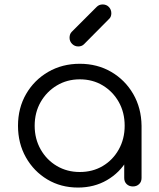

<svg xmlns="http://www.w3.org/2000/svg" viewBox="-20 -839 717 864"><path d="M331 5Q254 5 193 -31.5Q132 -68 96.5 -131Q61 -194 61 -273Q61 -353 97.5 -416Q134 -479 197 -515.5Q260 -552 339 -552Q418 -552 480.5 -515.5Q543 -479 579.5 -416Q616 -353 617 -273L586 -249Q586 -177 552.5 -119.5Q519 -62 461.5 -28.5Q404 5 331 5ZM339 -65Q397 -65 442.5 -92Q488 -119 514.5 -166.5Q541 -214 541 -273Q541 -333 514.5 -380Q488 -427 442.5 -454.5Q397 -482 339 -482Q282 -482 236 -454.5Q190 -427 163 -380Q136 -333 136 -273Q136 -214 163 -166.5Q190 -119 236 -92Q282 -65 339 -65ZM578 0Q561 0 550 -10.5Q539 -21 539 -38V-209L558 -288L617 -273V-38Q617 -21 606 -10.5Q595 0 578 0ZM332 -630Q316 -630 304.5 -641.5Q293 -653 293 -669Q293 -685 302 -695L415 -808Q426 -819 442 -819Q459 -819 470 -807.5Q481 -796 481 -779Q481 -772 478.5 -765Q476 -758 470 -753L358 -640Q348 -630 332 -630Z"/></svg>

Font: Comfortaa
Style: Regular
Weight: 400
Designer: Johan Aakerlund
Foundry: Johan Aakerlund
Version: Version 3.104; ttfautohint (v1.8.1.43-b0c9)